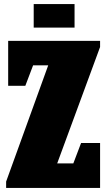

<svg xmlns="http://www.w3.org/2000/svg" viewBox="-20 -920 525 940"><path d="M145 -785H345V-900H145ZM20 -720V-500H104L142 -600H216L10 -31V0H470V-220H377L339 -120H260L470 -690V-720Z"/></svg>

Font: MikodacsPCS
Style: Regular
Weight: 900
Designer: gluk (gluksza@wp.pl)
Foundry: gluk (gluksza@wp.pl)
Version: Version 0.27